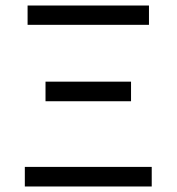

<svg xmlns="http://www.w3.org/2000/svg" viewBox="-20 -676 640 696"><path d="M70 0H530V-71H70ZM145 -309H455V-380H145ZM80 -586H520V-656H80Z"/></svg>

Font: Hasklig
Style: Regular
Weight: 400
Monospace: yes
Designer: Paul D. Hunt, Teo Tuominen
Foundry: Adobe Systems Incorporated
Version: Version 2.030;PS 1.0;hotconv 16.6.51;makeotf.lib2.5.65220